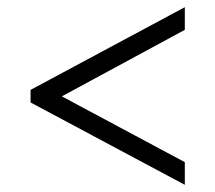

<svg xmlns="http://www.w3.org/2000/svg" viewBox="-20 -625 599 534"><path d="M494 -111 65 -340V-375L494 -605V-542L152 -357L494 -174Z"/></svg>

Font: Noto Serif Kannada
Style: Regular
Weight: 400
Designer: Universal Thirst, Indian Type Foundry and the Monotype Design Team
Foundry: Monotype Imaging Inc.
Version: Version 2.003